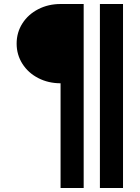

<svg xmlns="http://www.w3.org/2000/svg" viewBox="-20 -727 697 958"><path d="M63 -509.3Q63 -565 91.8 -610.2Q120.6 -655.3 170.9 -681.2Q221.2 -707 282.2 -707H305.7V-311.5H282.2Q221.2 -311.5 170.9 -337.4Q120.6 -363.3 91.8 -408.7Q63 -454.1 63 -509.3ZM282.2 -707H397.5V210.9H282.2ZM478.5 -707H593.8V210.9H478.5Z"/></svg>

Font: Wanted Sans Variable
Style: Regular
Weight: 400
Designer: Original Design by Kil Hyung-jin and Kang Hanbin, Wanted Lab, Inc; Hangeul from Source Han Sans by Jang Soo-young and Ka
Foundry: Wanted Lab, Inc.
Version: Version 1.003;Glyphs 3.2 (3227)